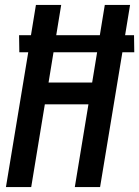

<svg xmlns="http://www.w3.org/2000/svg" viewBox="-20 -755 562 775"><path d="M4 0 94 -544H58L57 -613H105L125 -735H227L207 -613H383L403 -735H505L485 -613H521L522 -544H474L384 0H282L337 -334H161L106 0ZM176 -422H352L372 -544H196Z"/></svg>

Font: Iosevka Curly Semibold
Style: Italic
Weight: 600
Italic angle: -9°
Monospace: yes
Designer: Belleve Invis
Foundry: Belleve Invis
Version: Version 22.1.2; ttfautohint (v1.8.4)